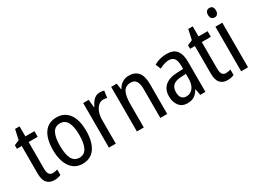

<svg xmlns="http://www.w3.org/2000/svg" viewBox="-40 -1365 2680 2002"><g transform="rotate(-30 1300.0 -364.0)"><path d="M217 -62Q231 -62 246 -65Q261 -68 273 -72V-6Q258 1 237.5 5.5Q217 10 194 10Q138 10 106.5 -25Q75 -60 75 -140V-469H17V-512L78 -538L104 -658H158V-537H267V-469H158V-148Q158 -105 172 -83.5Q186 -62 217 -62Z M737 -269Q737 -141 686 -65.5Q635 10 535 10Q441 10 388.5 -65.5Q336 -141 336 -269Q336 -402 387 -474.5Q438 -547 537 -547Q630 -547 683.5 -476Q737 -405 737 -269ZM421 -269Q421 -169 449 -115.5Q477 -62 537 -62Q596 -62 624.5 -114.5Q653 -167 653 -269Q653 -370 624.5 -422.5Q596 -475 537 -475Q476 -475 448.5 -422.5Q421 -370 421 -269Z M1058 -547Q1070 -547 1083 -545.5Q1096 -544 1109 -540L1097 -457Q1077 -464 1052 -464Q1019 -464 993 -440.5Q967 -417 952 -376Q937 -335 937 -282V0H854V-537H920L930 -443H935Q955 -489 985.5 -518Q1016 -547 1058 -547Z M1406 -547Q1480 -547 1518 -501.5Q1556 -456 1556 -360V0H1473V-347Q1473 -410 1453 -442Q1433 -474 1390 -474Q1326 -474 1300 -426.5Q1274 -379 1274 -279V0H1191V-537H1258L1268 -464H1273Q1293 -504 1328.5 -525.5Q1364 -547 1406 -547Z M1861 -546Q1943 -546 1979.5 -499.5Q2016 -453 2016 -363V0H1954L1940 -75H1937Q1912 -32 1879.5 -11Q1847 10 1797 10Q1732 10 1697.5 -35.5Q1663 -81 1663 -150Q1663 -229 1714 -273.5Q1765 -318 1864 -321L1934 -324V-359Q1934 -422 1913 -450Q1892 -478 1850 -478Q1822 -478 1793 -468.5Q1764 -459 1734 -443L1708 -505Q1740 -525 1779 -535.5Q1818 -546 1861 -546ZM1877 -262Q1808 -259 1778 -231Q1748 -203 1748 -151Q1748 -103 1768 -80.5Q1788 -58 1823 -58Q1873 -58 1903.5 -98Q1934 -138 1934 -213V-265Z M2302 -62Q2316 -62 2331 -65Q2346 -68 2358 -72V-6Q2343 1 2322.5 5.5Q2302 10 2279 10Q2223 10 2191.5 -25Q2160 -60 2160 -140V-469H2102V-512L2163 -538L2189 -658H2243V-537H2352V-469H2243V-148Q2243 -105 2257 -83.5Q2271 -62 2302 -62Z M2489 -738Q2536 -738 2536 -681Q2536 -654 2523.5 -639Q2511 -624 2489 -624Q2467 -624 2453.5 -639Q2440 -654 2440 -681Q2440 -710 2453 -724Q2466 -738 2489 -738ZM2529 -537V0H2446V-537Z"/></g></svg>

Font: Noto Sans Bengali UI Condensed
Style: Regular
Weight: 400
Width: 3
Designer: Jelle Bosma - Monotype Design Team
Foundry: Monotype Imaging Inc.
Version: Version 2.003; ttfautohint (v1.8.4.7-5d5b)